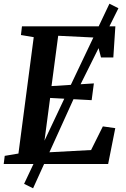

<svg xmlns="http://www.w3.org/2000/svg" viewBox="-24 -885 680 1036"><path d="M-4 0 1.5 -44 75.5 -56.5 158 -684.5 89 -696 94.5 -743H598.5L587.5 -575H521L493 -682L290 -692L254 -420.5L482.5 -435L470.5 -344.5L246.5 -356.5L207.5 -61.5L467.5 -75.5L531 -203L598 -193.5L559.5 0ZM106 107 351 -412 566.5 -865 615 -840.5 391 -390.5 154.5 131Z"/></svg>

Font: Merriweather 20pt SemiBold
Style: Italic
Weight: 600
Italic angle: -7.8°
Version: Version 2.101